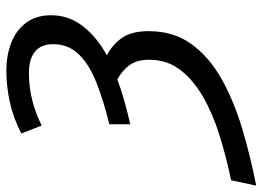

<svg xmlns="http://www.w3.org/2000/svg" viewBox="-199 -455 826 604"><g transform="rotate(-90 214.0 -153.0)"><path d="M-68 240 -51 161Q21 146 89 125Q157 104 211 73Q265 42 296.5 0.5Q328 -41 328 -96Q328 -135 311.5 -158Q295 -181 266 -197Q235 -185 199 -175Q163 -165 125 -156V-222Q198 -240 254.5 -262Q311 -284 344 -317Q377 -350 377 -399Q377 -437 353.5 -456Q330 -475 287 -475Q243 -475 202.5 -465Q162 -455 121 -435L96 -499Q147 -525 196.5 -535.5Q246 -546 295 -546Q341 -546 380.5 -531Q420 -516 444 -484.5Q468 -453 468 -405Q468 -349 433 -304.5Q398 -260 342 -230Q376 -212 397 -182Q418 -152 418 -98Q418 -20 377.5 36Q337 92 267.5 131Q198 170 111 196Q24 222 -68 240Z"/></g></svg>

Font: Noto Sans IKEA
Style: Italic
Weight: 400
Italic angle: -12°
Designer: Monotype Design Team
Foundry: Monotype Imaging Inc.
Version: Version 2.001